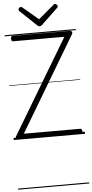

<svg xmlns="http://www.w3.org/2000/svg" viewBox="-93 -1263 845 1769"><g transform="rotate(-5 329.0 -378.5)"><path d="M42 0Q34 0 28.5 -5Q23 -10 21.5 -18Q20 -26 24 -33L547 -907H73Q65 -907 60.5 -913Q56 -919 56 -933Q56 -946 60.5 -951.5Q65 -957 73 -957H601Q615 -957 620.5 -946.5Q626 -936 619 -925L97 -50H618Q627 -50 631.5 -45Q636 -40 636 -26Q636 -12 631.5 -6Q627 0 618 0ZM487 -1216Q495 -1216 502.5 -1208.5Q510 -1201 510 -1192Q510 -1190 509 -1187Q508 -1184 505 -1180L354 -1036Q348 -1032 343 -1028Q338 -1024 329 -1024Q320 -1024 314.5 -1028Q309 -1032 304 -1037L153 -1180Q149 -1184 148.5 -1187.5Q148 -1191 148 -1193Q148 -1202 155.5 -1209Q163 -1216 170 -1216Q175 -1216 179 -1213.5Q183 -1211 187 -1208L329 -1088L471 -1208Q475 -1211 478.5 -1213.5Q482 -1216 487 -1216ZM0 449H658V459H0ZM0 -20H658V0H0ZM0 -505H658V-500H0ZM0 -969H658V-959H0Z"/></g></svg>

Font: Playwrite IT Trad Guides
Style: Regular
Weight: 400
Designer: Veronika Burian, José Scaglione
Foundry: TypeTogether
Version: Version 1.003